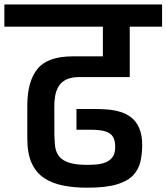

<svg xmlns="http://www.w3.org/2000/svg" viewBox="-56 -861 762 879"><path d="M344 -1.7Q283.7 -1.7 233.5 -11.5Q183.3 -21.3 146.5 -45.5Q109.7 -69.7 89.3 -113.7Q69 -157.7 69 -226V-378Q69 -488 115.5 -545.5Q162 -603 277 -603H415V-739H-36V-840.7H686V-739H538V-508.3H309Q271.7 -508.3 248.2 -497.2Q224.7 -486 212.7 -466.2Q200.7 -446.3 196.3 -420.7Q192 -395 192.7 -367L193 -241Q193.7 -220.3 195.2 -200.5Q196.7 -180.7 203.7 -163.7Q210.7 -146.7 226.2 -133.8Q241.7 -121 269.8 -113.7Q298 -106.3 342 -106.3Q362 -106.3 385 -108Q408 -109.7 427.8 -117.7Q447.7 -125.7 459.8 -142.8Q472 -160 471.3 -190Q471.3 -218.7 460.8 -235.3Q450.3 -252 426.3 -259.5Q402.3 -267 359.7 -267H294V-362Q321 -362 332.8 -362Q344.7 -362 353.7 -362Q362.7 -362 378.7 -362Q406.3 -362 436.5 -359.7Q466.7 -357.3 495 -348.8Q523.3 -340.3 546 -322.3Q568.7 -304.3 581.8 -273.5Q595 -242.7 595 -195Q594.7 -154.7 586.5 -119.8Q578.3 -85 553.3 -58.3Q528.3 -31.7 478.3 -16.7Q428.3 -1.7 344 -1.7Z"/></svg>

Font: Matangi Light
Style: Regular
Weight: 300
Designer: Prashant Pant
Foundry: The Graphic Ant
Version: Version 3.002